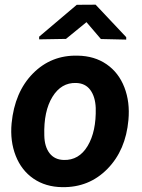

<svg xmlns="http://www.w3.org/2000/svg" viewBox="-20 -770 593 800"><path d="M505.9 -615.2V-605L400.4 -607.4L340.3 -677.7L254.9 -607.9L143.1 -606V-617.2L299.8 -750L378.4 -750.5ZM303.7 -538.1Q373.5 -537.1 424.1 -502.2Q474.6 -467.3 498.3 -406Q522 -344.7 515.1 -270Q503.9 -144 427.5 -66.2Q351.1 11.7 238.8 9.8Q169.9 8.8 119.6 -25.6Q69.3 -60.1 45.4 -121.1Q21.5 -182.1 28.3 -255.9Q41 -386.7 117.2 -463.9Q193.4 -541 303.7 -538.1ZM164.6 -205.6Q165.5 -158.7 186.5 -131.6Q207.5 -104.5 245.6 -103.5Q309.1 -101.6 345.2 -161.9Q381.3 -222.2 378.9 -320.3Q377 -367.2 356.2 -395.3Q335.4 -423.3 296.9 -424.3Q235.4 -426.3 198.5 -366.5Q161.6 -306.6 164.6 -205.6Z"/></svg>

Font: TypoPRO Roboto
Style: Bold Italic
Weight: 700
Italic angle: -12°
Designer: Google
Version: Version 2.136; 2016